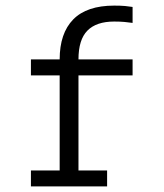

<svg xmlns="http://www.w3.org/2000/svg" viewBox="-20 -668 586 688"><path d="M455.1 -397.9H261.2V-57.1H363.8V0H90.8V-57.1H193.8V-397.9H90.8V-455.1H193.8Q193.8 -548.8 242.4 -598.4Q291 -647.9 389.2 -647.9Q412.1 -647.9 428 -646.5Q443.8 -645 455.1 -643.1V-585.9Q440.9 -587.9 425.5 -589.4Q410.2 -590.8 389.2 -590.8Q325.2 -590.8 293.2 -558.3Q261.2 -525.9 261.2 -455.1H455.1Z"/></svg>

Font: Anonymous Pro
Style: Regular
Weight: 400
Monospace: yes
Designer: Mark Simonson
Version: Version 1.002